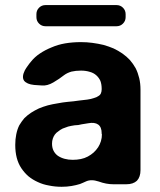

<svg xmlns="http://www.w3.org/2000/svg" viewBox="-20 -714 620 744"><path d="M466.8 -659.2V-647.5Q466.8 -632.8 456.5 -622.6Q446.3 -612.3 431.6 -612.3H156.2Q141.6 -612.3 131.3 -622.6Q121.1 -632.8 121.1 -647.5V-659.2Q121.1 -673.8 131.3 -684.1Q141.6 -694.3 156.2 -694.3H431.6Q446.3 -694.3 456.5 -684.1Q466.8 -673.8 466.8 -659.2ZM505.9 -449.2Q505.9 -449.2 505.9 -449.2Q514.6 -431.6 519.5 -411.1Q524.4 -390.6 524.4 -366.2Q524.4 -262.7 524.4 -54.7Q524.4 -28.3 510.7 -13.7Q496.1 0 469.7 0Q459 0 436.5 0Q431.6 0 427.7 0Q423.8 0 418.9 0Q391.6 0 362.3 -10.7Q333 -20.5 312.5 -10.7Q306.6 -7.8 301.8 -5.9Q295.9 -2.9 290 -1Q274.4 3.9 256.8 6.8Q239.3 9.8 218.8 9.8Q193.4 9.8 169.9 4.9Q146.5 1 126 -8.8Q106.4 -17.6 89.8 -31.2Q74.2 -44.9 62.5 -62.5Q50.8 -80.1 44.9 -102.5Q39.1 -125 39.1 -152.3Q39.1 -174.8 43 -193.4Q46.9 -212.9 54.7 -228.5Q63.5 -243.2 74.2 -255.9Q85.9 -267.6 100.6 -277.3Q114.3 -286.1 130.9 -293.9Q147.5 -300.8 165 -305.7Q183.6 -310.5 203.1 -313.5Q222.7 -317.4 242.2 -319.3Q266.6 -321.3 285.2 -324.2Q304.7 -326.2 318.4 -328.1Q333 -330.1 343.8 -334Q354.5 -336.9 361.3 -341.8Q368.2 -345.7 371.1 -352.5Q374 -359.4 374 -368.2Q374 -368.2 374 -370.1Q374 -386.7 369.1 -400.4Q363.3 -413.1 353.5 -421.9Q342.8 -431.6 328.1 -435.5Q312.5 -440.4 293.9 -440.4Q273.4 -440.4 256.8 -436.5Q240.2 -431.6 228.5 -422.9Q210 -408.2 186.5 -394.5Q163.1 -380.9 142.6 -382.8Q134.8 -382.8 127 -383.8Q120.1 -383.8 112.3 -384.8Q84 -387.7 73.2 -401.4Q63.5 -416 76.2 -441.4Q81.1 -450.2 86.9 -458Q92.8 -466.8 99.6 -474.6Q114.3 -493.2 134.8 -506.8Q155.3 -520.5 179.7 -530.3Q204.1 -541 232.4 -545.9Q261.7 -550.8 293.9 -550.8Q316.4 -550.8 337.9 -547.9Q360.4 -544.9 380.9 -540Q401.4 -534.2 419.9 -526.4Q438.5 -517.6 454.1 -506.8Q470.7 -495.1 483.4 -481.4Q496.1 -466.8 505.9 -449.2ZM375 -194.3Q375 -194.3 374 -194.3Q374 -195.3 374 -197.3Q374 -221.7 360.4 -231.4Q346.7 -241.2 321.3 -236.3Q315.4 -235.4 309.6 -234.4Q303.7 -233.4 296.9 -232.4Q289.1 -230.5 283.2 -229.5Q276.4 -228.5 269.5 -228.5Q255.9 -226.6 244.1 -223.6Q233.4 -219.7 222.7 -215.8Q212.9 -210.9 206.1 -205.1Q198.2 -200.2 192.4 -192.4Q187.5 -185.5 184.6 -176.8Q181.6 -168 181.6 -157.2Q181.6 -141.6 187.5 -129.9Q193.4 -118.2 204.1 -110.4Q215.8 -102.5 230.5 -98.6Q245.1 -94.7 261.7 -94.7Q278.3 -94.7 293 -97.7Q307.6 -100.6 320.3 -107.4Q333 -114.3 342.8 -123Q352.5 -131.8 360.4 -143.6Q367.2 -154.3 371.1 -167Q375 -179.7 375 -194.3Z"/></svg>

Font: DeepSea
Style: Bold
Weight: 700
Designer: Stem
Version: Version 3.019;git-0a5106e0b